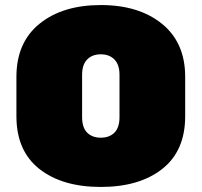

<svg xmlns="http://www.w3.org/2000/svg" viewBox="-20 -730 798 760"><path d="M713 -426V-270Q713 -133 622.5 -61.5Q532 10 379 10Q226 10 135.5 -61.5Q45 -133 45 -270V-426Q45 -562 136.5 -636Q228 -710 379 -710Q530 -710 621.5 -635.5Q713 -561 713 -426ZM453 -266V-434Q453 -474 433 -494.5Q413 -515 379 -515Q345 -515 325 -494.5Q305 -474 305 -434V-266Q305 -225 325 -205Q345 -185 379 -185Q413 -185 433 -205Q453 -225 453 -266Z"/></svg>

Font: Rubik One
Style: Regular
Weight: 400
Designer: Hubert and Fischer with Elvire Volk Leonovitch
Foundry: Hubert and Fischer with Elvire Volk Leonovitch
Version: Version 1.001